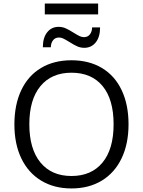

<svg xmlns="http://www.w3.org/2000/svg" viewBox="-20 -1052 804 1080"><path d="M61 -352Q61 -463 99.5 -544.5Q138 -626 210.5 -669.5Q283 -713 382 -713Q481 -713 553.5 -669.5Q626 -626 664.5 -544.5Q703 -463 703 -353Q703 -243 664 -161.5Q625 -80 552.5 -36Q480 8 382 8Q284 8 211.5 -36Q139 -80 100 -161Q61 -242 61 -352ZM619 -353Q619 -493 557 -568Q495 -643 382 -643Q270 -643 207.5 -567.5Q145 -492 145 -353Q145 -214 207.5 -138Q270 -62 382 -62Q494 -62 556.5 -137.5Q619 -213 619 -353ZM310 -901Q331 -901 350 -892.5Q369 -884 394 -868Q415 -855 427.5 -849Q440 -843 452 -843Q474 -843 486 -859Q498 -875 498 -898H543Q543 -844 518.5 -813.5Q494 -783 454 -783Q433 -783 414 -791.5Q395 -800 370 -816Q349 -829 336.5 -835Q324 -841 312 -841Q290 -841 278 -825Q266 -809 266 -786H221Q221 -840 245.5 -870.5Q270 -901 310 -901ZM232 -971V-1032H532V-971Z"/></svg>

Font: wassup Sans
Style: Regular
Weight: 400
Version: Version 2.001